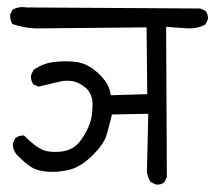

<svg xmlns="http://www.w3.org/2000/svg" viewBox="-20 -573 601 536"><path d="M418.9 -57.6Q431.2 -57.6 439 -64.5L445.8 -79.1L443.8 -498L504.9 -493.7Q506.8 -493.7 508.8 -493.7Q533.2 -493.7 553.2 -504.4L560.1 -518.1Q560.5 -520.5 560.5 -522.5Q560.5 -534.7 553.7 -542.5L539.1 -549.3L54.2 -552.2Q48.3 -553.2 43 -553.2Q27.3 -553.2 15.1 -545.9L8.3 -532.2Q8.3 -530.8 8.3 -529.8Q8.3 -515.6 14.6 -505.9Q44.4 -495.6 78.1 -493.7L389.2 -496.6L391.1 -310.1L289.1 -307.1L288.6 -311Q284.2 -340.8 254.4 -368.4Q224.6 -396 193.8 -399.9Q162.1 -403.8 130.6 -399.9Q99.1 -396 73.7 -377.9L66.9 -363.8Q66.4 -361.8 66.4 -359.4Q66.4 -347.2 73.2 -337.4L87.4 -331.1Q117.2 -338.4 148.9 -345.7Q159.2 -347.7 168.5 -347.7Q191.4 -347.7 210.4 -334.5L221.2 -326.2Q237.8 -309.1 238.3 -285.2Q238.3 -283.2 238.3 -278.3Q238.3 -273.4 237.8 -265.6Q236.8 -248.5 232.4 -233.4Q225.6 -210 206.5 -182.6Q187 -154.3 151.4 -149.9Q141.6 -148.9 132.8 -148.9Q110.4 -148.9 95.7 -156.2Q75.7 -166 46.9 -194.8Q46.4 -194.8 45.9 -194.8Q32.2 -194.8 22.9 -187.5L16.1 -173.8Q16.1 -171.9 16.1 -170.4Q16.1 -168.9 16.1 -167Q16.1 -165 16.6 -162.4Q17.1 -159.7 17.8 -157.2Q18.6 -154.8 19.8 -152.3Q21 -149.9 22.5 -147.5Q25.4 -142.6 28.3 -139.6Q46.9 -120.6 64.5 -108.4Q85.9 -93.3 126.5 -93.3Q149.9 -93.3 173.8 -99.1Q206.1 -106.9 240.2 -141.1Q270 -170.9 277.3 -195.8Q285.6 -222.7 292.5 -253.4L394 -255.4L390.1 -92.8Q392.1 -78.1 400.4 -64.9L414.6 -58.1Q417 -57.6 418.9 -57.6Z"/></svg>

Font: Bakudai
Style: Light
Weight: 300
Version: Version 1.48